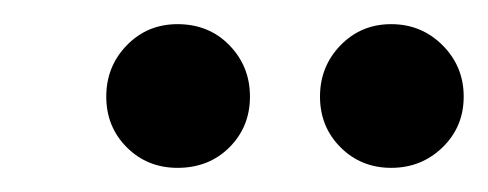

<svg xmlns="http://www.w3.org/2000/svg" viewBox="-20 -705 404 159"><path d="M127 -566Q102 -566 85 -583Q68 -600 68 -625Q68 -650 85 -667.5Q102 -685 127 -685Q153 -685 170 -667.5Q187 -650 187 -625Q187 -600 170 -583Q153 -566 127 -566ZM304 -566Q279 -566 262 -583Q245 -600 245 -625Q245 -650 262 -667.5Q279 -685 304 -685Q329 -685 346.5 -667.5Q364 -650 364 -625Q364 -600 346.5 -583Q329 -566 304 -566Z"/></svg>

Font: DM Sans 24pt SemiBold
Style: Italic
Weight: 600
Italic angle: -10°
Designer: Colophon Foundry, Jonny Pinhorn
Foundry: Colophon Foundry
Version: Version 4.004;gftools[0.9.30]